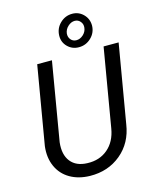

<svg xmlns="http://www.w3.org/2000/svg" viewBox="-137 -1037 916 1139"><g transform="rotate(-15 320.5 -467.5)"><path d="M50.3 0ZM640.6 -710.9 558.6 -230Q542 -119.1 462.9 -53.5Q383.8 12.2 272 10.3Q202.1 8.8 150.6 -21.2Q99.1 -51.3 74.7 -105.7Q50.3 -160.2 58.6 -229.5L140.6 -710.9H231L149.4 -229Q141.1 -154.3 174.8 -111.6Q208.5 -68.8 276.9 -66.9Q351.1 -64 402.1 -107.2Q453.1 -150.4 466.3 -228.5L548.3 -710.9ZM310.5 -840.3Q311.5 -884.8 343 -915.5Q374.5 -946.3 418 -946.3Q458 -946.3 486.1 -918Q514.2 -889.6 514.2 -848.1Q513.2 -804.7 481.7 -774.4Q450.2 -744.1 406.7 -744.1Q365.7 -744.1 337.6 -772Q309.6 -799.8 310.5 -840.3ZM357.4 -841.3Q355.5 -818.8 368.7 -803.5Q381.8 -788.1 402.8 -788.1Q425.3 -788.1 444.6 -805.4Q463.9 -822.8 466.8 -847.2Q469.7 -869.6 456.1 -885.7Q442.4 -901.9 421.9 -901.9Q399.4 -901.9 379.9 -884Q360.4 -866.2 357.4 -841.3Z"/></g></svg>

Font: Roboto
Style: Italic
Weight: 400
Italic angle: -12°
Designer: Google
Version: Version 2.134; 2016; ttfautohint (v1.6)